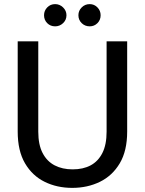

<svg xmlns="http://www.w3.org/2000/svg" viewBox="-20 -901 704 933"><path d="M331 12Q257 12 197 -17.5Q137 -47 101.5 -107.5Q66 -168 66 -262V-700H166V-261Q166 -198 187 -157.5Q208 -117 245.5 -97.5Q283 -78 333 -78Q384 -78 420.5 -97.5Q457 -117 477.5 -157.5Q498 -198 498 -261V-700H598V-262Q598 -168 562 -107.5Q526 -47 465.5 -17.5Q405 12 331 12ZM248 -773Q225 -773 209.5 -788.5Q194 -804 194 -827Q194 -849 209.5 -865Q225 -881 248 -881Q270 -881 286.5 -865Q303 -849 303 -827Q303 -804 286.5 -788.5Q270 -773 248 -773ZM416 -773Q393 -773 377 -788.5Q361 -804 361 -827Q361 -849 377 -865Q393 -881 416 -881Q438 -881 453.5 -865Q469 -849 469 -827Q469 -804 453.5 -788.5Q438 -773 416 -773Z"/></svg>

Font: DM Sans 12pt Medium
Style: Regular
Weight: 500
Version: Version 4.004;gftools[0.9.30]